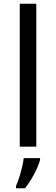

<svg xmlns="http://www.w3.org/2000/svg" viewBox="-20 -780 298 1021"><path d="M173 0H85V-760H173ZM193 70Q189 88 176.5 115.5Q164 143 147.5 171Q131 199 113 221H65V209Q73 192 81.5 165.5Q90 139 97 110.5Q104 82 106 61H193Z"/></svg>

Font: Noto Sans Tamil Supplement
Style: Regular
Weight: 400
Designer: Ek Type
Foundry: Ek Type
Version: Version 2.001; ttfautohint (v1.8.4.7-5d5b)